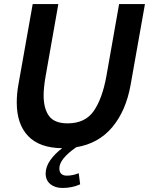

<svg xmlns="http://www.w3.org/2000/svg" viewBox="-20 -720 738 951"><path d="M698 -700 627 -300Q604 -171 536 -90Q468 -9 358 9Q274 67 274 114Q274 132 283.5 141Q293 150 311 150Q340 150 370 138L377 193Q337 211 290 211Q253 211 230 192.5Q207 174 206 141Q206 106 229 73.5Q252 41 288 14Q176 13 119.5 -46Q63 -105 63 -212Q63 -256 71 -300L142 -700H269L206 -343Q196 -287 196 -245Q197 -179 224 -144Q251 -109 315 -109Q402 -109 444.5 -170.5Q487 -232 507 -343L570 -700Z"/></svg>

Font: Cabin
Style: Bold Italic
Weight: 700
Italic angle: -7°
Designer: Pablo Impallari
Foundry: Pablo Impallari. http://www.impallari.com Igino Marini. http://www.ikern.com
Version: Version 2.200